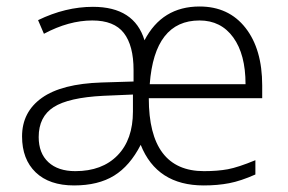

<svg xmlns="http://www.w3.org/2000/svg" viewBox="-20 -561 885 591"><path d="M606.9 9.8Q462.9 9.8 413.1 -115.2Q379.9 -50.3 331.1 -20.3Q282.2 9.8 208 9.8Q131.8 9.8 89.8 -30.5Q47.9 -70.8 47.9 -141.1Q47.9 -216.3 108.9 -259.8Q169.9 -303.2 293 -307.1L391.1 -310.1V-345.2Q391.1 -420.9 361.1 -459.5Q331.1 -498 264.2 -498Q191.9 -498 115.2 -457L97.2 -499Q181.6 -540 266.1 -540Q393.6 -540 424.8 -437Q479 -541 594.2 -541Q684.1 -541 735.6 -475.3Q787.1 -409.7 787.1 -297.9V-258.8H438Q438 -34.2 607.9 -34.2Q649.4 -34.2 681.2 -40Q712.9 -45.9 766.1 -67.9V-23.9Q721.2 -3.9 685.5 2.9Q649.9 9.8 606.9 9.8ZM211.9 -34.2Q294.4 -34.2 341.8 -82.8Q389.2 -131.3 389.2 -217.8V-270L297.9 -266.1Q190.9 -260.7 145 -231.2Q99.1 -201.7 99.1 -139.2Q99.1 -89.4 128.9 -61.8Q158.7 -34.2 211.9 -34.2ZM594.2 -498Q455.6 -498 440.9 -301.8H735.8Q735.8 -393.6 698 -445.8Q660.2 -498 594.2 -498Z"/></svg>

Font: JBL Sans
Style: Light
Weight: 300
Version: Version 1.10